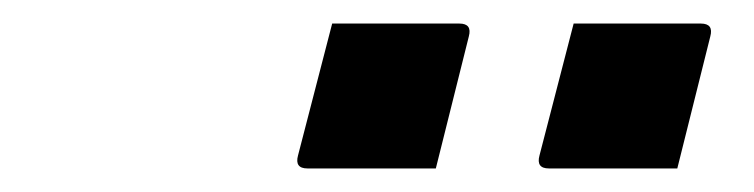

<svg xmlns="http://www.w3.org/2000/svg" viewBox="-20 -783 640 163"><path d="M262 -763H370Q381 -763 378 -752L350 -640H241Q230 -640 233 -651ZM467 -763H575Q586 -763 583 -752L555 -640H446Q435 -640 438 -651Z"/></svg>

Font: Recursive Mn Lnr St Med
Style: Italic
Weight: 500
Italic angle: -15°
Monospace: yes
Version: Version 1.079;hotconv 1.0.112;makeotfexe 2.5.65598; ttfautoh